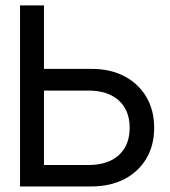

<svg xmlns="http://www.w3.org/2000/svg" viewBox="-20 -670 612 690"><path d="M309 -422.5Q376.5 -422.5 427 -396Q477.5 -369.5 505.8 -321.8Q534 -274 534 -211Q534 -147.5 505.8 -100Q477.5 -52.5 426.8 -26.2Q376 0 308 0H52V-650.5H138V-422.5ZM297.5 -77Q368 -77 407 -112.5Q446 -148 446 -211Q446 -273.5 406.8 -309Q367.5 -344.5 297.5 -344.5H138V-77Z"/></svg>

Font: Overused Grotesk
Style: Regular
Weight: 450
Version: Version 0.004